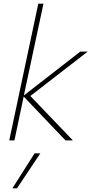

<svg xmlns="http://www.w3.org/2000/svg" viewBox="-20 -759 524 1038"><path d="M187 -739H215L109 -243L414 -480H454L144 -240L374 0H334L108 -237L58 0H30ZM167 70H198L72 259H47Z"/></svg>

Font: Prompt Thin
Style: Italic
Weight: 250
Italic angle: -12°
Designer: Katatrad Team
Foundry: CadsonDemak
Version: Version 1.001